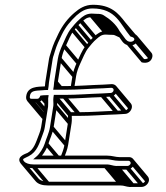

<svg xmlns="http://www.w3.org/2000/svg" viewBox="-20 -674 679 784"><path d="M436.3 -330.5H436.1L402.7 -328.5C348.1 -326.8 301.1 -322.5 249.1 -322.5C245.6 -322.5 214.5 -322.1 214.7 -323L214.7 -323.5C214.8 -328 215.2 -332.8 216 -338L231.2 -434C233.8 -450.3 241 -469.8 248 -484.8C257.9 -506.3 269.2 -534.4 281.2 -548.8L295.9 -566.7C301.7 -573.7 308.2 -579.8 313.9 -584.7C326.3 -595.3 334.7 -603.5 351.6 -603.5C358.9 -603.5 365.6 -603 372.1 -602.5H372.4C386.2 -602.5 385.2 -603.5 394.4 -598.2C419 -584.3 442.1 -563 455 -537.8C457.5 -532.7 462.8 -528 467.9 -521C476.4 -509.4 483.4 -494.2 500.6 -489.8C513.8 -485.8 534.1 -488.5 541.2 -507.4C548.2 -526.2 534.5 -534.8 522.3 -538.7C512.5 -550.8 501.6 -569.8 491.4 -583.1C462.6 -620.4 433.5 -654.5 359.7 -654.5C326.2 -654.5 303.3 -638.8 283.1 -621.3C257.2 -599 235.5 -571.2 219 -537.4C207.2 -513.3 197.7 -493.7 189.4 -466.1L185.3 -452.5C183.7 -447.2 181.2 -440.4 180.2 -434L165 -338C164.1 -332 163.6 -328.2 163.3 -321.3C135.1 -319.7 91 -322.1 86.8 -279.5C85.4 -265.4 92.8 -255.5 107.5 -255.5H129.5C139.5 -255.5 148.5 -260.8 154.2 -270C155.5 -270.1 157.8 -270.2 161.5 -270.4C161.7 -264.2 161.8 -258.1 161.6 -253.1L161.1 -237.5L148 -155C146.4 -144.8 143.4 -136 139.8 -126.7C125.5 -89.8 118.9 -64.1 92.3 -49.6C87.6 -47 50.1 -37.1 60.6 -13.1C68.6 4.7 90.3 12.5 115 12.5H410C414.9 12.5 419.5 12.9 422.5 13.4L439.8 17.3C447.5 19.1 453 19.3 460.5 18.5H499.1C512.7 18.5 526.5 6.6 528.6 -7C530.8 -20.6 520.7 -32.5 507.1 -32.5H467.1C452 -32.5 437.6 -38.5 418.1 -38.5H151.4C161.7 -51.7 172.4 -70 176.9 -84.9C182.9 -105.1 194.8 -127.9 198.8 -153.5L212.8 -242C214.3 -251.3 213.6 -261 213.3 -271.5L241 -271.5C294.2 -271.5 341.3 -275.8 396.3 -277.5L430.5 -279.5C444.9 -279.5 456.8 -292.4 458.9 -305.5C461.2 -320.1 450.5 -330.5 436.3 -330.5ZM168.5 -306.5 176 -306.5 178.4 -321.5C178.5 -326.6 179.1 -332.1 180 -338L195.2 -434C196.1 -439.6 197.7 -444.7 199.6 -449.6L203.9 -463.9C211.9 -490.7 220.6 -508.3 232.5 -532.6C248.4 -565.2 267.6 -587.8 292.3 -610.9C311.4 -627.4 329.4 -639.5 357.3 -639.5C454.8 -639.5 470.9 -574.5 512.3 -525.3C518.1 -523.6 524.4 -521.3 526.6 -518.6C534.1 -509.7 519.3 -500.5 506.8 -504.2C500.9 -505.8 497 -508.9 493 -513.6C486.4 -521.5 474.5 -539.5 468.4 -546.8C454.2 -574.1 429.6 -595.6 403.5 -611.5C395.3 -616.7 388 -617.4 375.2 -617.5C369.2 -618.1 361.3 -618.5 354 -618.5C331.9 -618.5 316.8 -606.6 304.6 -595C298.1 -589.3 291.8 -583 285 -575.3L270 -557.2C255.1 -539.1 243.9 -509.8 234.3 -489.2C226.9 -473.3 219.1 -452.2 216.2 -434L201 -338C200.2 -332.7 199.7 -326.3 199.6 -322.5L197.2 -307.5H246.7C299.8 -307.5 346.5 -311.9 401 -313.5L434.2 -315.5C440.1 -315.5 444.8 -311.5 443.9 -305.5C442.9 -299.4 437.3 -294.5 432.7 -294.5H432.4L398 -292.5C342.9 -290.8 295.6 -286.5 243.4 -286.5L199.8 -286.5L198.1 -275.5C196.5 -265 199.1 -250 197.8 -242L183.8 -153.5C180.3 -131.1 169.1 -109.4 162.4 -87.1C157.5 -70.7 141.7 -46 130.4 -36.3L115.6 -23.5H415.7C431.7 -23.5 445.9 -17.5 464.8 -17.5H504.8C509.7 -17.5 514.4 -11.9 513.6 -7C512.8 -2.1 506.3 3.5 501.4 3.5H462C457.4 4.1 451.6 3.9 445.1 2.6L427.6 -1.4C423.4 -2.4 418 -2.5 412.4 -2.5H117.4C99.2 -2.5 85.1 -7.1 78.1 -15.4C68.9 -26.4 77.2 -25.7 97.4 -36.4C132 -54.7 140.4 -87.9 153.8 -123.3C157.7 -132.9 161.2 -143.4 163 -155L176.3 -238.5L176.8 -254.9C177 -260 176.9 -267.6 176.7 -272.7L178.7 -285.5L171.2 -285.5C159.4 -285.5 153.3 -284.7 145 -283.6C141.5 -275.8 139.1 -270.5 131.8 -270.5H109.8C102.4 -270.5 101.1 -272.8 101.9 -280.4C104.3 -304.4 122.2 -303.4 153.9 -305.5C157.8 -305.7 162.3 -306.5 168.5 -306.5ZM110.1 10.3 169.6 81 181.8 70.4 122.3 -0.3ZM405.1 10.3 464.6 81 476.9 70.4 417.4 -0.3ZM418.9 11.3 478.4 82 490.7 71.4 431.2 0.7ZM436.3 15.3 495.8 86 508.1 75.4 448.6 4.7ZM455.1 16.3 514.6 87 526.9 76.4 467.4 5.7ZM494.1 16.3 553.6 87 565.9 76.4 506.4 5.7ZM515 -1.7 574.5 69 586.8 58.4 527.2 -12.3ZM163.5 -80.7 209.8 -25.7 222.1 -36.3 175.8 -91.3ZM185.2 -148.2 244.7 -77.5 257 -88.1 197.4 -158.8ZM199.2 -236.7 258.7 -166 271 -176.6 211.5 -247.3ZM236.1 -273.7 295.6 -203 307.8 -213.6 248.3 -284.3ZM391 -279.7 450.5 -209 462.8 -219.6 403.3 -290.3ZM425.3 -281.7 484.8 -211 497.1 -221.6 437.6 -292.3ZM445.2 -300.2 504.8 -229.5 517 -240.1 457.5 -310.8ZM201 -317.7 207.7 -309.7 220 -320.3 213.3 -328.3ZM202.4 -332.7 221.8 -309.7 234 -320.3 214.7 -343.3ZM217.6 -428.7 277.1 -358 289.4 -368.6 229.9 -439.3ZM235 -481.7 294.5 -411 306.8 -421.6 247.3 -492.3ZM269.5 -547.7 329 -477 341.2 -487.6 281.7 -558.3ZM284.3 -565.7 343.8 -495 356.1 -505.6 296.6 -576.3ZM303.3 -584.7 362.8 -514 375.1 -524.6 315.6 -595.3ZM346.6 -605.7 406.1 -535 418.4 -545.6 358.9 -616.3ZM367.5 -604.7 427 -534 439.3 -544.6 379.8 -615.3ZM528 -503.7 587.5 -433 599.8 -443.6 540.3 -514.3ZM478.9 -572.7 520.6 -523.1 532.9 -533.8 491.2 -583.3ZM102.5 -257.7 156.4 -193.7 168.7 -204.3 114.8 -268.3ZM124.5 -257.7 159.9 -215.7 172.2 -226.3 136.8 -268.3ZM143.7 -271.7 163.1 -248.7 175.4 -259.3 156 -282.3ZM144.7 -271.7 163.1 -249.8 175.4 -260.5 157 -282.3ZM165 -200.4C163.9 -200.8 163.2 -201.2 162.7 -201.8L103.2 -272.5L90.9 -261.9L150.4 -191.2C152.4 -188.8 155.2 -187.1 158.2 -186.1ZM526.6 -518.6 586.1 -447.9C593.3 -439.5 579.5 -430.6 568.2 -433L509.9 -502.3L497.6 -491.7L558.2 -419.6C572.2 -415.5 593.2 -416.5 600.7 -436.7C604 -445.7 602.7 -453.4 598.4 -458.5L538.9 -529.2ZM431.6 -531.8H431.9C445.9 -531.8 445 -531.7 454.3 -527.4L487.7 -512L405 -610.3L392.7 -599.7L437.4 -546.5C425.1 -547.8 422.6 -547.8 413.5 -547.8C391.4 -547.8 376.4 -535.9 364.1 -524.3C357.6 -518.6 351.3 -512.3 344.5 -504.6L329.5 -486.5C314.6 -468.4 303.4 -439.1 293.8 -418.5C286.4 -402.6 278.6 -381.5 275.8 -363.3L268.2 -315.4H283.2L290.8 -363.3C293.3 -379.5 300.5 -399.1 307.5 -414.1C317.4 -435.6 328.7 -463.7 340.7 -478.1L355.4 -496C361.2 -503 367.7 -509 373.4 -514C385.8 -524.7 394.2 -532.8 411.1 -532.8C418.4 -532.8 425.1 -532.4 431.6 -531.8ZM442.2 -312.1 501.7 -241.4C503.2 -239.6 503.8 -237.5 503.4 -234.8C502.4 -228.7 496.8 -223.8 492.2 -223.8H491.9L457.5 -221.8C402.4 -220.1 355.1 -215.8 302.9 -215.8L270 -215.8L212.3 -284.3L200 -273.7L261.4 -200.8L300.5 -200.8C353.7 -200.8 400.8 -205.1 455.8 -206.8L490 -208.8C504.4 -208.8 516.3 -221.7 518.4 -234.8C519.5 -241.6 517.7 -247.6 514 -252L454.5 -322.7ZM199.6 -270.7 257.6 -201.7C257.7 -191.1 258.5 -178.7 257.3 -171.3L243.3 -82.8C240.6 -65.9 233.7 -49.3 227.4 -32.6L241.6 -29.4C247.7 -45.6 255.2 -63.4 258.3 -82.8L272.3 -171.3C274.3 -183.5 272.7 -198.6 272.9 -208.8L211.9 -281.3ZM511.4 -14.2 570.9 56.5C572.8 58.7 573.5 61.5 573.1 63.7C572.3 68.6 565.8 74.2 561 74.2H521.5C516.9 74.7 511.2 74.6 504.6 73.4L487.2 69.3C482.6 68.6 477.7 68.2 471.9 68.2H176.9C158.8 68.2 144.6 63.6 137.6 55.3L78.1 -15.4L65.9 -4.8L125.4 65.9C135.9 78.4 154.3 83.2 174.5 83.2H469.5C474.4 83.2 479 83.6 482 84.1L499.3 88.1C507 89.8 512.5 90 520.1 89.2H558.6C572.2 89.2 586 77.3 588.1 63.7C589.2 56.7 587 50.5 583.2 46L523.7 -24.8Z"/></svg>

Font: CiSf OpenHand
Style: GlsObl
Weight: 400
Foundry: Cannot Into Space Fonts
Version: Version 0.7892